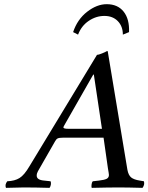

<svg xmlns="http://www.w3.org/2000/svg" viewBox="-20 -905 716 927"><path d="M309.1 -283.2H472.2L433.1 -544.9H430.2L288.1 -295.9Q286.1 -292 286.1 -290Q286.1 -283.2 309.1 -283.2ZM8.8 2Q2.4 -13.7 15.1 -29.8Q51.3 -31.2 74.2 -45.4Q97.2 -59.6 122.1 -102.1L448.2 -640.1Q455.1 -640.1 472.2 -647Q489.3 -653.8 496.1 -658.2H500L595.2 -85Q600.1 -59.1 613.3 -48.3Q626.5 -37.6 654.8 -33.2L674.8 -29.8Q679.7 -13.2 668 2Q595.7 0 553.2 0Q504.9 0 422.9 2Q420.9 -1 421.9 -12.7Q422.9 -24.4 428.2 -29.8L458 -33.2Q483.9 -36.1 494.9 -41.7Q505.9 -47.4 505.9 -60.1Q505.9 -65.4 501 -92.8L480 -240.2H283.2Q266.1 -240.2 258.8 -236.8Q251.5 -233.4 246.1 -223.1L163.1 -78.1Q157.2 -67.9 157.2 -57.1Q157.2 -36.1 192.9 -33.2L224.1 -29.8Q227.1 -23.4 225.6 -13.9Q224.1 -4.4 219.2 2Q148.9 0 94.2 0Q81.1 0 8.8 2ZM603 -750 573.2 -737.8Q573.2 -777.8 548.8 -803Q524.4 -828.1 483.9 -828.1Q443.8 -828.1 408.4 -804.2Q373 -780.3 356.9 -737.8L333 -750Q353.5 -811.5 400.6 -848.1Q447.8 -884.8 495.1 -884.8Q548.3 -884.8 576.9 -848.9Q605.5 -813 603 -750Z"/></svg>

Font: Common Serif News
Style: Italic
Weight: 450
Italic angle: -12°
Designer: Philipp H. Poll, Khaled Hosny
Foundry: Stefan Peev, Context Ltd.
Version: Version 1.026